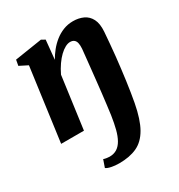

<svg xmlns="http://www.w3.org/2000/svg" viewBox="-188 -681 990 1061"><g transform="rotate(-30 307.0 -150.0)"><path d="M264 254Q237.5 254 214.5 249.2Q191.5 244.5 181.5 236.5L198 189Q205 192 217.2 193.8Q229.5 195.5 235.5 195.5Q263.5 195.5 283.5 182.8Q303.5 170 317.5 145.2Q331.5 120.5 340.8 84.5Q350 48.5 357 2Q361.5 -30.5 365.5 -63.5Q369.5 -96.5 373.5 -130.2Q377.5 -164 381 -197.8Q384.5 -231.5 388.2 -265Q392 -298.5 395.2 -331.8Q398.5 -365 402 -397.5Q403.5 -419 400.2 -433.5Q397 -448 387.5 -455.5Q378 -463 362.5 -463Q348 -463 331 -454Q314 -445 296 -427.8Q278 -410.5 261 -386.2Q244 -362 229.5 -331.5L184.5 0H39L102 -465L49.5 -491.5L56 -527.5L230 -554.5L253 -541.5L241 -419.5Q255 -444.5 274.5 -468.8Q294 -493 318.2 -512.2Q342.5 -531.5 371.5 -543Q400.5 -554.5 434 -554.5Q470 -554.5 498.8 -541.2Q527.5 -528 543 -498Q558.5 -468 555 -417.5Q552.5 -382 549 -344.2Q545.5 -306.5 541.8 -268.2Q538 -230 533.2 -192.8Q528.5 -155.5 523.8 -119.8Q519 -84 513.8 -52Q508.5 -20 503.5 8Q485.5 103.5 454.8 157.2Q424 211 377.2 232.5Q330.5 254 264 254Z"/></g></svg>

Font: Merriweather 48pt ExtraBold
Style: Italic
Weight: 800
Italic angle: -7.8°
Version: Version 2.101